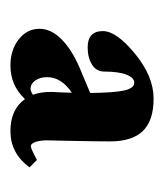

<svg xmlns="http://www.w3.org/2000/svg" viewBox="7 -570 314 368"><g transform="rotate(90 164.0 -386.0)"><path d="M105.5 -249Q75.7 -249 55.4 -264.9Q35.2 -280.8 35.2 -304.7Q35.2 -326.7 54.7 -346.4Q74.2 -366.2 110.4 -381.8L158.2 -401.9Q157.7 -448.7 153.3 -467.5Q148.9 -486.3 138.7 -486.3Q128.9 -486.3 123 -471.2Q117.2 -456.1 117.2 -429.2Q117.2 -413.6 103.8 -405.3Q90.3 -397 70.8 -397Q39.6 -397 39.6 -426.3Q39.6 -452.1 83 -487.8Q126.5 -523.4 168.9 -523.4Q211.4 -523.4 231.2 -502.7Q251 -481.9 251 -440.4Q251 -413.1 250 -366.2Q249 -319.3 249 -318.4Q249 -306.6 252 -297.4Q254.9 -288.1 260.7 -288.1Q264.6 -288.1 286.6 -299.8L300.8 -285.6Q273.9 -249 231.4 -249Q189.5 -249 169.9 -276.9Q144 -249 105.5 -249ZM127.9 -319.3Q127.9 -305.7 134.3 -296.6Q140.6 -287.6 150.4 -287.6Q154.8 -287.6 161.6 -292Q155.8 -308.6 156.2 -328.1Q156.7 -335 157.2 -349.1Q157.7 -363.3 157.7 -366.7Q127.9 -346.7 127.9 -319.3Z"/></g></svg>

Font: Elstob Grade
Style: Regular
Weight: 400
Designer: Peter S. Baker
Version: Version 1.015